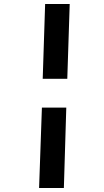

<svg xmlns="http://www.w3.org/2000/svg" viewBox="-20 -823 518 953"><path d="M174 110 188 -289H309L297 110ZM192 -432 204 -803H326L314 -432Z"/></svg>

Font: Literata ExtraBold
Style: Italic
Weight: 800
Italic angle: -2°
Designer: Latin by Veronika Burian and Jose Scaglione. Greek by Irene Vlachou. Cyrillic by Vera Evstafieva
Foundry: TypeTogether
Version: Version 3.002